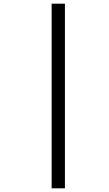

<svg xmlns="http://www.w3.org/2000/svg" viewBox="-20 -780 591 1041"><path d="M260 241V-760H332V241Z"/></svg>

Font: BC Sans
Style: Italic
Weight: 400
Italic angle: -12°
Designer: Monotype Design Team
Designer: Province of B.C.
Foundry: Monotype Imaging Inc.
Version: Version 2.000;GOOG;noto-source:20170915:90ef993387c0